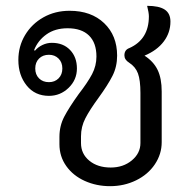

<svg xmlns="http://www.w3.org/2000/svg" viewBox="-20 -630 648 659"><path d="M184 -135V-160Q184 -198 200.5 -229.5Q217 -261 250 -307Q281 -347 296 -375.5Q311 -404 311 -436Q311 -483 285.5 -508Q260 -533 212 -533Q169 -533 139.5 -512Q110 -491 97 -458L100 -456Q110 -468 125.5 -475.5Q141 -483 158 -483Q197 -483 220.5 -458.5Q244 -434 244 -395Q244 -356 215.5 -328.5Q187 -301 148 -301Q100 -301 71.5 -336.5Q43 -372 43 -424Q43 -471 66 -509.5Q89 -548 129 -570.5Q169 -593 219 -593Q293 -593 337.5 -550.5Q382 -508 382 -439Q382 -401 366 -369.5Q350 -338 318 -294Q288 -253 273 -224Q258 -195 258 -162V-139Q258 -102 286.5 -78.5Q315 -55 360 -55Q403 -55 432.5 -79.5Q462 -104 462 -139V-311Q462 -355 453.5 -378Q445 -401 423 -415Q407 -425 407 -440Q407 -459 424 -465Q491 -495 491 -574Q491 -586 485 -610Q526 -610 545.5 -597Q565 -584 565 -556Q565 -518 542 -487.5Q519 -457 476 -439Q507 -419 521 -390Q535 -361 535 -316V-142Q535 -101 511.5 -66Q488 -31 447 -11Q406 9 358 9Q311 9 271 -9Q231 -27 207.5 -60Q184 -93 184 -135ZM194 -395Q194 -416 181 -429Q168 -442 148 -442Q127 -442 114 -429Q101 -416 101 -395Q101 -374 114 -361Q127 -348 148 -348Q168 -348 181 -361Q194 -374 194 -395Z"/></svg>

Font: K2D Light
Style: Regular
Weight: 300
Designer: Katatrad Aksorn Co.,Ltd.
Foundry: Cadson Demak Co.,Ltd.
Version: Version 1.000; ttfautohint (v1.6)